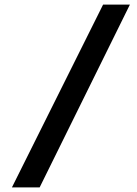

<svg xmlns="http://www.w3.org/2000/svg" viewBox="-20 -694 599 838"><path d="M430 -674 32 124H153L547 -674Z"/></svg>

Font: SpinnyJost
Style: Regular
Weight: 600
Version: Version 3.710